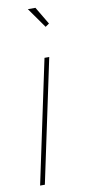

<svg xmlns="http://www.w3.org/2000/svg" viewBox="-85 -763 352 797"><g transform="rotate(-10 91.0 -365.0)"><path d="M127 -519H147L37 0H17ZM94 -730H126L170 -656L154 -645Z"/></g></svg>

Font: Raleway Thin Thin
Style: Italic
Weight: 250
Italic angle: -12°
Version: Version 4.026